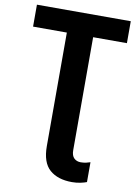

<svg xmlns="http://www.w3.org/2000/svg" viewBox="-102 -780 782 1086"><g transform="rotate(10 289.5 -237.0)"><path d="M389 240Q307 240 260.5 199Q214 158 214 64V-588H20V-714H559V-588H365V61Q365 92 380 106.5Q395 121 418 121Q435 121 450 117.5Q465 114 473 111V225Q461 230 438 235Q415 240 389 240Z"/></g></svg>

Font: Noto Sans IKEA
Style: Bold
Weight: 600
Designer: Monotype Design Team
Foundry: Monotype Imaging Inc.
Version: Version 2.001